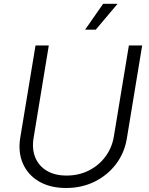

<svg xmlns="http://www.w3.org/2000/svg" viewBox="-20 -963 770 995"><path d="M322.8 11.2Q239.3 11.2 181.6 -22.9Q124 -57.1 98.4 -116.2Q72.8 -175.3 85 -249.5L164.1 -727.5H232.9L154.3 -249.5Q144.5 -191.9 162.6 -147.5Q180.7 -103 222.4 -78.1Q264.2 -53.2 325.2 -53.2Q388.2 -53.2 440.2 -79.3Q492.2 -105.5 526.1 -151.1Q560.1 -196.8 569.8 -254.4L647.9 -727.5H716.8L637.2 -244.6Q625 -170.4 581.1 -112.5Q537.1 -54.7 470.5 -21.7Q403.8 11.2 322.8 11.2ZM420.9 -809.1 514.6 -943.4H589.4L476.1 -809.1Z"/></svg>

Font: Inter 16pt Light
Style: Italic
Weight: 300
Italic angle: -9.3988°
Version: Version 4.001;git-66647c0bb